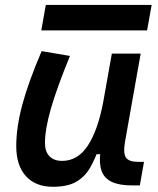

<svg xmlns="http://www.w3.org/2000/svg" viewBox="-20 -730 626 761"><path d="M189.9 10.3Q120.6 10.3 82.5 -32Q44.4 -74.2 44.4 -150.9Q44.4 -224.6 68.1 -313.7Q91.8 -402.8 145 -527.3L257.3 -508.3Q205.1 -380.9 181.6 -299.1Q158.2 -217.3 158.2 -163.1Q158.2 -129.4 176 -110.8Q193.8 -92.3 226.1 -92.3Q288.1 -92.3 327.9 -152.6Q367.7 -212.9 389.2 -325.7L381.3 -118.7H349.1L374.5 -150.4Q357.9 -101.1 336.9 -64.9Q315.9 -28.8 281.7 -9.3Q247.6 10.3 189.9 10.3ZM502.4 4.9Q453.1 4.9 423.3 -9Q393.6 -22.9 382.8 -52.2Q372.1 -81.5 377.9 -127.4L373 -234.9L423.3 -517.6H537.6L475.1 -166Q467.8 -122.6 479.2 -105.5Q490.7 -88.4 528.8 -88.4H550.8L534.2 4.9ZM143.6 -609.4 161.6 -710.4H581.1L563 -609.4Z"/></svg>

Font: Cascadia Mono Medium
Style: Italic
Weight: 500
Italic angle: -10°
Monospace: yes
Designer: Aaron Bell
Foundry: Saja Typeworks
Version: Version 2407.024